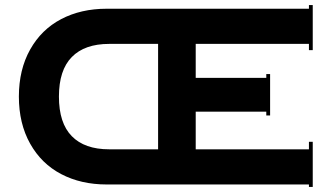

<svg xmlns="http://www.w3.org/2000/svg" viewBox="-20 -735 1311 765"><path d="M404.8 -700.2H1210.9V-714.8H1226.1V-535.2H1210.9V-560.1H759.8V-424.8H1041V-439.9H1056.2V-274.9H1041V-290H759.8V-140.1H1210.9V-169.9H1226.1V9.8H1210.9V0H404.8Q302.7 0 223.9 -41.3Q145 -82.5 100.1 -162.6Q55.2 -242.7 55.2 -350.1Q55.2 -457.5 100.1 -537.6Q145 -617.7 223.9 -658.9Q302.7 -700.2 404.8 -700.2ZM415 -140.1H609.9V-560.1H415Q317.4 -560.1 266.1 -507.8Q214.8 -455.6 214.8 -350.1Q214.8 -244.6 266.1 -192.4Q317.4 -140.1 415 -140.1Z"/></svg>

Font: Copperplate CC
Style: Bold
Weight: 700
Designer: indestructible type*
Foundry: Cowboy Collective
Version: Version 1.000